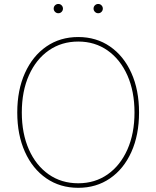

<svg xmlns="http://www.w3.org/2000/svg" viewBox="-20 -920 773 950"><path d="M367.2 9.3Q277.3 9.3 209.2 -37.6Q141.1 -84.5 103.3 -168.7Q65.4 -252.9 65.4 -363.3Q65.4 -474.6 103.5 -558.8Q141.6 -643.1 209.5 -689.9Q277.3 -736.8 367.2 -736.8Q456.5 -736.8 524.4 -689.9Q592.3 -643.1 630.1 -558.8Q668 -474.6 668 -363.3Q668 -252.4 630.1 -168.2Q592.3 -84 524.4 -37.4Q456.5 9.3 367.2 9.3ZM367.2 -13.2Q449.7 -13.2 512.5 -57.1Q575.2 -101.1 610.4 -180.2Q645.5 -259.3 645.5 -363.3Q645.5 -467.8 610.4 -546.9Q575.2 -626 512.5 -670.2Q449.7 -714.4 367.2 -714.4Q284.7 -714.4 221.7 -670.7Q158.7 -627 123.3 -547.9Q87.9 -468.8 87.9 -363.3Q87.9 -259.8 122.8 -180.7Q157.7 -101.6 220.7 -57.4Q283.7 -13.2 367.2 -13.2ZM465.8 -854.5Q456.5 -854.5 449.7 -861.3Q442.9 -868.2 442.9 -877.4Q442.9 -887.2 449.7 -893.8Q456.5 -900.4 465.8 -900.4Q475.6 -900.4 482.2 -893.6Q488.8 -886.7 488.8 -877.4Q488.8 -868.2 482.2 -861.3Q475.6 -854.5 465.8 -854.5ZM268.6 -854.5Q259.3 -854.5 252.4 -861.3Q245.6 -868.2 245.6 -877.4Q245.6 -887.2 252.4 -893.8Q259.3 -900.4 268.6 -900.4Q278.3 -900.4 284.9 -893.6Q291.5 -886.7 291.5 -877.4Q291.5 -868.2 284.9 -861.3Q278.3 -854.5 268.6 -854.5Z"/></svg>

Font: Inter 18pt Thin
Style: Regular
Weight: 250
Designer: Rasmus Andersson
Foundry: rsms
Version: Version 4.001;git-66647c0bb